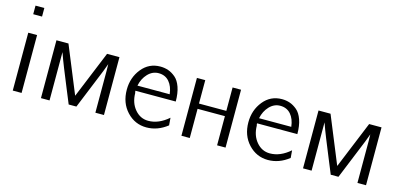

<svg xmlns="http://www.w3.org/2000/svg" viewBox="-63 -1099 3168 1513"><g transform="rotate(15 1520.5 -342.5)"><path d="M77 -623V-693H149V-623ZM77 0V-472H149V0Z M307 0V-472H405L562 -89H563L720 -472H821V0H751V-341Q751 -350 750.5 -368Q750 -386 750 -396L726 -332L594 -8H531Q515 -47 480.5 -131Q446 -215 421.5 -276Q397 -337 377 -394V0Z M943 -240Q943 -339 1001.5 -411.5Q1060 -484 1153 -484Q1187 -484 1217.5 -473.5Q1248 -463 1277 -438.5Q1306 -414 1323 -365.5Q1340 -317 1340 -249H1011Q1011 -238 1014 -231Q1015 -151 1059.5 -98.5Q1104 -46 1169 -46Q1254 -46 1333 -115L1338 -54Q1259 8 1168 8Q1074 8 1008.5 -62Q943 -132 943 -240ZM1016 -292H1279Q1272 -355 1239.5 -392.5Q1207 -430 1153 -430Q1103 -430 1065.5 -390.5Q1028 -351 1016 -292Z M1453 0V-472H1521V-281H1744V-472H1813V0H1744V-238H1521V0Z M1935 -240Q1935 -339 1993.5 -411.5Q2052 -484 2145 -484Q2179 -484 2209.5 -473.5Q2240 -463 2269 -438.5Q2298 -414 2315 -365.5Q2332 -317 2332 -249H2003Q2003 -238 2006 -231Q2007 -151 2051.5 -98.5Q2096 -46 2161 -46Q2246 -46 2325 -115L2330 -54Q2251 8 2160 8Q2066 8 2000.5 -62Q1935 -132 1935 -240ZM2008 -292H2271Q2264 -355 2231.5 -392.5Q2199 -430 2145 -430Q2095 -430 2057.5 -390.5Q2020 -351 2008 -292Z M2445 0V-472H2543L2700 -89H2701L2858 -472H2959V0H2889V-341Q2889 -350 2888.5 -368Q2888 -386 2888 -396L2864 -332L2732 -8H2669Q2653 -47 2618.5 -131Q2584 -215 2559.5 -276Q2535 -337 2515 -394V0Z"/></g></svg>

Font: Coval
Style: ExtraLight
Weight: 250
Foundry: Context Ltd
Version: Version 001.000